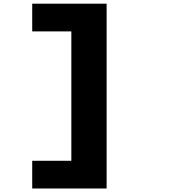

<svg xmlns="http://www.w3.org/2000/svg" viewBox="-20 -834 1090 1067"><path d="M159 59.5H376.5V-659.5H159V-813.5H572.5V213.5H159Z"/></svg>

Font: League Mono Extended ExtraBold
Style: Regular
Weight: 800
Width: 9
Designer: Tyler Finck
Foundry: The League of Moveable Type / Tyler Finck
Version: Version 2.210